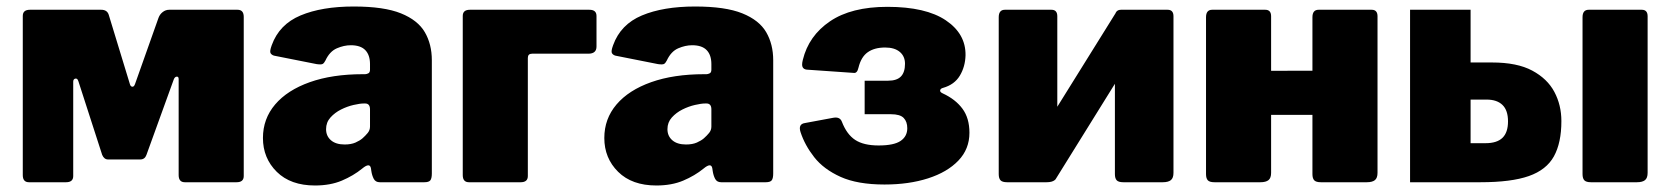

<svg xmlns="http://www.w3.org/2000/svg" viewBox="-20 -560 5133 590"><path d="M69 0Q50 0 50 -22V-511Q50 -530 72 -530H291Q309 -530 314 -515L379 -302Q381 -294 386.5 -293.5Q392 -293 395 -302L467 -505Q471 -516 480 -523Q489 -530 500 -530H710Q729 -530 729 -508V-19Q729 0 707 0H548Q529 0 529 -22V-317Q529 -325 523 -324.5Q517 -324 514 -316L430 -84Q425 -70 411 -70H312Q300 -70 294 -84L221 -310Q218 -320 211.5 -318.5Q205 -317 205 -309V-19Q205 0 183 0Z M1093 -42Q1066 -20 1030.5 -5Q995 10 948 10Q873 10 830.5 -32Q788 -74 788 -136Q788 -195 825.5 -239Q863 -283 932 -307.5Q1001 -332 1095 -332H1102Q1106 -332 1111.5 -334.5Q1117 -337 1117 -346V-363Q1117 -391 1102.5 -406Q1088 -421 1058 -421Q1037 -421 1015 -411.5Q993 -402 980 -374Q976 -366 971.5 -363.5Q967 -361 953 -363L822 -389Q815 -391 811.5 -396.5Q808 -402 815 -421Q838 -485 903.5 -512.5Q969 -540 1067 -540Q1160 -540 1212 -519Q1264 -498 1285.5 -461Q1307 -424 1307 -375V-27Q1307 -12 1302.5 -6Q1298 0 1284 0H1147Q1134 0 1128.5 -10.5Q1123 -21 1121 -35L1120 -42Q1117 -62 1093 -42ZM1117 -224Q1117 -242 1102 -242H1098Q1086 -242 1066.5 -237.5Q1047 -233 1028 -223.5Q1009 -214 995.5 -199Q982 -184 982 -163Q982 -142 997 -129Q1012 -116 1039 -116Q1059 -116 1072.5 -122Q1086 -128 1094 -135Q1103 -143 1110 -151.5Q1117 -160 1117 -171V-224Z M1421 0Q1402 0 1402 -22V-511Q1402 -530 1424 -530H1791Q1813 -530 1813 -511V-417Q1813 -395 1788 -395H1615Q1602 -395 1602 -382V-19Q1602 0 1580 0Z M2142 -42Q2115 -20 2079.5 -5Q2044 10 1997 10Q1922 10 1879.5 -32Q1837 -74 1837 -136Q1837 -195 1874.5 -239Q1912 -283 1981 -307.5Q2050 -332 2144 -332H2151Q2155 -332 2160.5 -334.5Q2166 -337 2166 -346V-363Q2166 -391 2151.5 -406Q2137 -421 2107 -421Q2086 -421 2064 -411.5Q2042 -402 2029 -374Q2025 -366 2020.5 -363.5Q2016 -361 2002 -363L1871 -389Q1864 -391 1860.5 -396.5Q1857 -402 1864 -421Q1887 -485 1952.5 -512.5Q2018 -540 2116 -540Q2209 -540 2261 -519Q2313 -498 2334.5 -461Q2356 -424 2356 -375V-27Q2356 -12 2351.5 -6Q2347 0 2333 0H2196Q2183 0 2177.5 -10.5Q2172 -21 2170 -35L2169 -42Q2166 -62 2142 -42ZM2166 -224Q2166 -242 2151 -242H2147Q2135 -242 2115.5 -237.5Q2096 -233 2077 -223.5Q2058 -214 2044.5 -199Q2031 -184 2031 -163Q2031 -142 2046 -129Q2061 -116 2088 -116Q2108 -116 2121.5 -122Q2135 -128 2143 -135Q2152 -143 2159 -151.5Q2166 -160 2166 -171V-224Z M2698 7Q2615 7 2563 -16.5Q2511 -40 2482 -77Q2453 -114 2440 -154Q2432 -179 2454 -182L2540 -198Q2561 -202 2567 -186Q2582 -147 2608 -130Q2634 -113 2680 -113Q2727 -113 2747.5 -127Q2768 -141 2768 -166Q2768 -186 2757 -197.5Q2746 -209 2718 -209H2637V-312H2709Q2736 -312 2748.5 -325Q2761 -338 2761 -364Q2761 -387 2745 -400.5Q2729 -414 2700 -414Q2667 -414 2646.5 -399.5Q2626 -385 2618 -352Q2614 -334 2603 -336L2459 -346Q2450 -347 2446.5 -353.5Q2443 -360 2447 -376Q2465 -450 2530.5 -494.5Q2596 -539 2707 -539Q2825 -539 2886.5 -497.5Q2948 -456 2947 -390Q2946 -355 2929.5 -327.5Q2913 -300 2878 -290Q2870 -288 2869 -282.5Q2868 -277 2877 -273Q2916 -255 2937.5 -226Q2959 -197 2959 -152Q2959 -102 2925 -66.5Q2891 -31 2832 -12Q2773 7 2698 7Z M3229 -510V-29Q3229 -13 3221 -6.5Q3213 0 3196 0H3075Q3060 0 3054.5 -6Q3049 -12 3049 -25V-507Q3049 -530 3068 -530H3211Q3229 -530 3229 -510ZM3586 -510V-29Q3586 -13 3578 -6.5Q3570 0 3553 0H3432Q3417 0 3411.5 -6Q3406 -12 3406 -25V-507Q3406 -530 3425 -530H3568Q3586 -530 3586 -510ZM3409 -521 3502 -457 3223 -8 3130 -73Z M3886 -510V-29Q3886 -13 3878 -6.5Q3870 0 3853 0H3712Q3697 0 3691.5 -6Q3686 -12 3686 -25V-507Q3686 -530 3705 -530H3868Q3886 -530 3886 -510ZM4213 -510V-29Q4213 -13 4205 -6.5Q4197 0 4180 0H4039Q4024 0 4018.5 -6Q4013 -12 4013 -25V-507Q4013 -530 4032 -530H4195Q4213 -530 4213 -510ZM3734 -207Q3710 -207 3710 -229V-323Q3710 -342 3732 -342L4111 -343Q4133 -343 4133 -324V-229Q4133 -207 4108 -207Z M4313 0V-530H4499V-368H4565Q4642 -368 4688.5 -343Q4735 -318 4756.5 -277.5Q4778 -237 4778 -188Q4778 -121 4755 -79.5Q4732 -38 4678 -19Q4624 0 4529 0ZM4499 -120H4545Q4580 -120 4597 -136.5Q4614 -153 4614 -187Q4614 -221 4597 -237.5Q4580 -254 4548 -254H4499ZM5043 -29Q5043 -13 5035 -6.5Q5027 0 5010 0H4869Q4854 0 4848.5 -6Q4843 -12 4843 -25V-507Q4843 -530 4862 -530H5025Q5043 -530 5043 -510Z"/></svg>

Font: Libre Franklin Black
Style: Regular
Weight: 900
Designer: Pablo Impallari, Rodrigo Fuenzalida, Nhung Nguyen
Foundry: Impallari Type
Version: Version 3.000